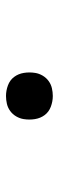

<svg xmlns="http://www.w3.org/2000/svg" viewBox="202 -660 196 640"><g transform="rotate(-90 300.0 -340.0)"><path d="M300 -262Q282 -262 264.5 -268.5Q247 -275 236.5 -289Q226 -303 223 -321.5Q220 -340 223 -359Q225 -372 232 -384Q239 -396 250 -404Q261 -412 274 -415Q287 -418 300 -418Q318 -418 335.5 -411.5Q353 -405 363.5 -391Q374 -377 377 -358.5Q380 -340 377 -321Q375 -308 368 -296Q361 -284 350 -276Q339 -268 326 -265Q313 -262 300 -262Z"/></g></svg>

Font: Iosevka Extended Oblique
Style: Regular
Weight: 400
Width: 7
Italic angle: -9°
Monospace: yes
Designer: Belleve Invis
Foundry: Belleve Invis
Version: Version 32.0.1; ttfautohint (v1.8.4)